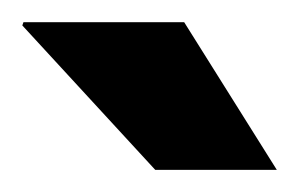

<svg xmlns="http://www.w3.org/2000/svg" viewBox="-20 -743 268 172"><path d="M228 -590.8H119.1L0 -720.2L1 -723.1H145Z"/></svg>

Font: Archivo
Style: Bold
Weight: 700
Designer: Hector Gatti
Foundry: Omnibus-Type
Version: Version 2.001